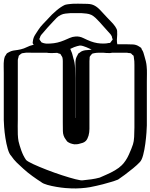

<svg xmlns="http://www.w3.org/2000/svg" viewBox="-50 -993 836 1067"><path d="M766 -539V-296Q766 -285 764 -256.5Q762 -228 757.5 -194Q753 -160 745.5 -131.5Q738 -103 727 -92Q713 -77 690 -58Q667 -39 644 -22Q621 -5 606 5Q586 13 564.5 19Q543 25 522 31Q504 35 486.5 39.5Q469 44 451 47Q429 51 400 53Q371 55 348 54Q337 54 313.5 52Q290 50 263.5 45.5Q237 41 213.5 34.5Q190 28 179 19Q157 5 130 -14.5Q103 -34 80 -55Q61 -72 43.5 -89Q26 -106 12 -127Q1 -138 -7 -166Q-15 -194 -20 -226.5Q-25 -259 -27 -287Q-29 -315 -29 -326V-589Q-29 -606 -29.5 -624Q-30 -642 -28 -658Q-27 -663 -26 -669Q-25 -675 -23 -679Q-22 -681 -20 -683.5Q-18 -686 -17 -688Q-16 -690 -14.5 -692.5Q-13 -695 -12 -696Q-10 -698 -7 -699.5Q-4 -701 -2 -702Q13 -711 31 -713Q49 -715 66 -719Q83 -723 99 -731Q115 -739 132 -743Q145 -746 158.5 -746.5Q172 -747 185 -747H247Q263 -747 279.5 -747Q296 -747 311 -742Q313 -741 317 -740.5Q321 -740 323 -738Q325 -737 327.5 -734.5Q330 -732 331 -730Q338 -726 340 -722Q343 -717 345 -710Q350 -700 352.5 -689.5Q355 -679 358 -668Q366 -646 367 -614Q368 -582 368 -559V-338Q370 -337 369 -336Q369 -336 369 -341V-613Q369 -631 369.5 -650Q370 -669 380 -685Q382 -690 385 -695Q387 -697 389.5 -698.5Q392 -700 394 -701Q396 -703 398 -704.5Q400 -706 402 -707Q416 -714 433 -714.5Q450 -715 465 -719Q481 -723 495 -730Q509 -737 525 -741Q539 -745 553.5 -746Q568 -747 583 -747H652Q670 -747 689 -746Q708 -745 724 -734L733 -728Q735 -727 736 -723.5Q737 -720 738 -718Q744 -710 747 -700.5Q750 -691 753 -680Q757 -667 760.5 -652.5Q764 -638 765 -624Q767 -604 766.5 -583Q766 -562 766 -539ZM49 -657V-330Q49 -315 48.5 -292Q48 -269 49 -246Q50 -223 53 -208Q58 -186 68.5 -156.5Q79 -127 95 -104Q104 -95 135.5 -80.5Q167 -66 209.5 -49.5Q252 -33 295 -19Q338 -5 369.5 3Q401 11 410 9Q433 7 457.5 3.5Q482 0 504 -6Q519 -13 542.5 -23Q566 -33 589 -46.5Q612 -60 627 -75Q650 -98 666 -133.5Q682 -169 689 -191Q694 -206 695.5 -232Q697 -258 697 -284.5Q697 -311 697 -326V-632Q697 -643 696.5 -652.5Q696 -662 694 -672Q694 -677 692 -683Q691 -686 686 -688Q684 -690 681.5 -693Q679 -696 676 -697Q674 -698 671 -698Q668 -698 666 -698Q659 -700 652.5 -700Q646 -700 639 -700H498Q485 -700 471 -697Q470 -696 467.5 -696Q465 -696 463 -695Q461 -694 458.5 -690.5Q456 -687 454 -685Q453 -684 451.5 -682Q450 -680 449 -678Q448 -676 448 -672.5Q448 -669 448 -667Q447 -660 447 -654Q447 -648 447 -642V-315Q447 -296 447 -276.5Q447 -257 442 -239Q440 -232 436 -223.5Q432 -215 427 -210Q420 -203 410.5 -199.5Q401 -196 391 -194Q385 -192 377.5 -191.5Q370 -191 363 -191Q358 -192 351 -193.5Q344 -195 340 -197Q336 -199 331 -201.5Q326 -204 323 -207Q321 -209 319.5 -212Q318 -215 316 -217Q300 -237 299.5 -264Q299 -291 299 -313V-633Q299 -643 299 -653.5Q299 -664 297 -673Q296 -677 293.5 -680.5Q291 -684 289 -687Q288 -688 288 -689.5Q288 -691 286 -692Q285 -694 281.5 -694.5Q278 -695 276 -696L266 -700Q259 -701 252 -700.5Q245 -700 238 -700H126Q116 -700 106 -700.5Q96 -701 86 -699Q83 -698 79 -698Q75 -698 72 -697Q69 -696 65 -692.5Q61 -689 55 -684Q53 -680 53 -676Q52 -672 50.5 -667.5Q49 -663 49 -657ZM561 -698Q539 -698 518.5 -700.5Q498 -703 478 -710Q465 -715 453 -720.5Q441 -726 429 -731Q421 -734 412 -737Q403 -740 394 -740Q387 -739 378.5 -736.5Q370 -734 362 -731Q349 -726 336.5 -719.5Q324 -713 311 -708Q293 -701 275 -699.5Q257 -698 238 -698Q230 -698 221 -698.5Q212 -699 204 -702Q196 -705 189 -710Q182 -715 174 -719Q164 -723 154 -729Q152 -730 149 -731Q146 -732 144 -734Q143 -736 141.5 -738.5Q140 -741 138 -743Q137 -745 135 -747.5Q133 -750 132 -752Q131 -755 132 -759Q133 -763 133 -766Q135 -783 144.5 -798.5Q154 -814 163 -827Q174 -844 188.5 -859Q203 -874 217 -889Q237 -912 263 -934Q289 -956 311 -966Q322 -969 332.5 -970Q343 -971 353 -972Q368 -973 383 -972.5Q398 -972 412 -972Q424 -972 437 -971.5Q450 -971 461 -968Q484 -961 505.5 -938.5Q527 -916 545 -896Q556 -884 568 -872Q580 -860 590 -846Q592 -842 595.5 -836.5Q599 -831 600 -826Q601 -824 601 -820.5Q601 -817 601 -815Q602 -801 600.5 -787Q599 -773 600 -759Q601 -751 602.5 -743Q604 -735 603 -727Q603 -725 603.5 -722Q604 -719 603 -717Q601 -713 597 -711Q593 -706 588 -702Q587 -701 584.5 -701Q582 -701 580 -701ZM553 -815 502 -872Q492 -883 481.5 -893Q471 -903 458 -910Q445 -916 431 -917.5Q417 -919 403 -920H341Q328 -919 314 -917.5Q300 -916 288 -910Q275 -904 264.5 -893.5Q254 -883 244 -872Q229 -856 214.5 -840Q200 -824 186 -807Q184 -805 181.5 -802Q179 -799 177 -796Q175 -794 174 -790.5Q173 -787 172 -784Q171 -783 170 -780.5Q169 -778 169 -776Q169 -774 171.5 -770.5Q174 -767 175 -765Q177 -764 178 -761.5Q179 -759 180 -758Q182 -757 185 -756Q188 -755 190 -754Q200 -751 209.5 -750.5Q219 -750 229 -751Q250 -752 269 -756.5Q288 -761 307 -769Q321 -775 337 -782Q353 -789 369 -790Q392 -792 413 -781.5Q434 -771 455 -763Q490 -750 527 -751Q541 -751 554 -754Q556 -754 558.5 -754Q561 -754 562 -755Q564 -757 566 -759.5Q568 -762 569 -764Q570 -766 572.5 -768.5Q575 -771 576 -772Q576 -774 575 -777.5Q574 -781 573 -783Q572 -785 572 -788Q572 -791 570 -793Q568 -798 563 -804Q558 -810 553 -815Z"/></svg>

Font: Rubik Vinyl
Style: Regular
Weight: 400
Designer: Hubert and Fischer, NaN
Foundry: Hubert and Fischer, NaN
Version: Version 2.200